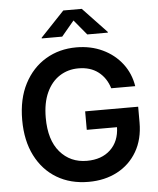

<svg xmlns="http://www.w3.org/2000/svg" viewBox="-62 -999 873 1062"><g transform="rotate(-5 374.5 -468.5)"><path d="M387.2 9.8Q286.6 9.8 210.9 -35.4Q135.3 -80.6 92.8 -164.3Q50.3 -248 50.3 -362.8Q50.3 -480 94 -563.7Q137.7 -647.5 212.9 -692.4Q288.1 -737.3 383.3 -737.3Q463.4 -737.3 528.6 -706.5Q593.8 -675.8 636 -621.1Q678.2 -566.4 689.5 -495.1H556.2Q538.6 -553.2 494.9 -586.9Q451.2 -620.6 384.8 -620.6Q326.2 -620.6 280 -590.8Q233.9 -561 207.5 -503.7Q181.2 -446.3 181.2 -363.8Q181.2 -240.2 238.5 -173.6Q295.9 -106.9 387.7 -106.9Q469.7 -106.9 518.6 -153.1Q567.4 -199.2 569.3 -277.8H401.4V-380.4H695.8V-293Q695.8 -199.7 656 -131.6Q616.2 -63.5 546.6 -26.9Q477.1 9.8 387.2 9.8ZM311 -803.2H197.3V-807.1L329.6 -946.8H432.1L564.5 -807.1V-803.2H450.2L380.9 -886.7Z"/></g></svg>

Font: Inter SemiBold
Style: Regular
Weight: 600
Designer: Rasmus Andersson
Foundry: rsms
Version: Version 4.001;git-9221beed3